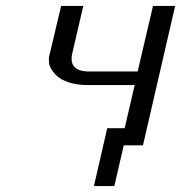

<svg xmlns="http://www.w3.org/2000/svg" viewBox="-20 -491 613 650"><path d="M149 -311 187 -471H262L225 -312Q210 -249 282 -249H446L498 -471H573L464 1H399L367 139H298L343 -57H402L436 -203H276Q241 -203 213.5 -212Q186 -221 172 -234.5Q158 -248 151.5 -261Q145 -274 146 -283Q144 -296 149 -311Z"/></svg>

Font: Coval
Style: Light Italic
Weight: 300
Foundry: Context Ltd
Version: Version 001.000